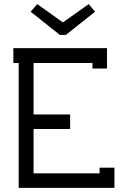

<svg xmlns="http://www.w3.org/2000/svg" viewBox="-20 -913 611 933"><path d="M287.1 -805.2 411.1 -893.1 441.9 -856 299.8 -743.2H271L128.9 -856L161.1 -893.1L284.2 -805.2ZM429.2 -606.9H143.1V-356.9H320.8V-286.1H143.1V-70.8H463.9V-98.1H536.1V0H70.8V-606.9H44.9V-679.2H500V-580.1H429.2Z"/></svg>

Font: Rawengulk
Style: Bold
Weight: 700
Version: Version 0.92